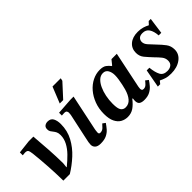

<svg xmlns="http://www.w3.org/2000/svg" viewBox="-18 -1223 1780 1780"><g transform="rotate(-45 871.5 -333.0)"><path d="M188 8H103Q102 -84 96 -180.5Q90 -277 80 -368Q76 -403 68 -415Q60 -427 35 -427Q22 -427 3 -424V-462L135 -477H195Q203 -381 209 -291Q215 -201 216 -108L211 -59H215Q262 -97 300.5 -136.5Q339 -176 361.5 -219Q384 -262 384 -308Q384 -335 376 -351Q368 -367 358 -379Q348 -391 340.5 -403Q333 -415 333 -434Q333 -460 349 -471.5Q365 -483 387 -483Q427 -483 442.5 -453Q458 -423 458 -379Q458 -291 419 -219Q380 -147 318.5 -90.5Q257 -34 188 8Z M592 11Q554 11 535.5 -5.5Q517 -22 517 -48Q517 -61 520 -79.5Q523 -98 533 -142L582 -370Q582 -370 583.5 -380Q585 -390 585 -402Q585 -411 579 -420.5Q573 -430 553 -430Q540 -430 530 -429Q520 -428 520 -428V-465L680 -476H721L647 -124Q647 -124 644.5 -108Q642 -92 642 -82Q642 -63 660 -63Q686 -63 703.5 -80.5Q721 -98 733 -112L760 -92Q743 -67 723 -43.5Q703 -20 672 -4.5Q641 11 592 11ZM630 -521H585L649 -680H757L751 -653Z M944 14Q907 14 876 -3Q845 -20 825.5 -59Q806 -98 806 -163Q806 -232 828 -290Q850 -348 886.5 -390.5Q923 -433 970 -456.5Q1017 -480 1067 -480Q1111 -480 1133.5 -463.5Q1156 -447 1171 -426H1177L1215 -473H1285L1213 -127Q1213 -127 1210.5 -114.5Q1208 -102 1208 -91Q1208 -81 1212.5 -73.5Q1217 -66 1231 -66Q1253 -66 1269 -82Q1285 -98 1296 -113L1324 -91Q1309 -68 1289 -44.5Q1269 -21 1239 -5Q1209 11 1164 11Q1130 11 1112.5 -1.5Q1095 -14 1095 -45Q1095 -52 1096 -60Q1097 -68 1098 -76H1091Q1058 -33 1023.5 -9.5Q989 14 944 14ZM993 -63Q1034 -63 1062 -95.5Q1090 -128 1106 -185Q1112 -206 1118 -234.5Q1124 -263 1128.5 -292Q1133 -321 1133 -345Q1133 -383 1117 -410.5Q1101 -438 1067 -438Q1035 -438 1010 -415Q985 -392 967 -353.5Q949 -315 939.5 -268Q930 -221 930 -172Q930 -108 946.5 -85.5Q963 -63 993 -63Z M1512 14Q1472 14 1443.5 5Q1415 -4 1395 -15H1391L1370 11H1339L1372 -168H1407Q1414 -101 1433.5 -64.5Q1453 -28 1504 -28Q1537 -28 1557 -44Q1577 -60 1577 -92Q1577 -124 1557 -149.5Q1537 -175 1504 -208Q1469 -245 1442.5 -277Q1416 -309 1416 -354Q1416 -411 1456.5 -445.5Q1497 -480 1566 -480Q1602 -480 1631.5 -471Q1661 -462 1679 -451H1683L1709 -479H1736L1714 -319H1680Q1676 -376 1654.5 -408.5Q1633 -441 1589 -441Q1556 -441 1541 -425Q1526 -409 1526 -387Q1526 -361 1547.5 -336Q1569 -311 1604 -275Q1642 -236 1667.5 -202Q1693 -168 1693 -121Q1693 -61 1642 -23.5Q1591 14 1512 14Z"/></g></svg>

Font: STIX Two Text SemiBold
Style: Italic
Weight: 600
Italic angle: -12°
Designer: Ross Mills, John Hudson & Paul Hanslow, Tiro Typeworks Ltd; with prior portions MicroPress Inc. and Coen Hoffman, Elsevi
Foundry: Tiro Typeworks Ltd
Version: Version 2.13 b171